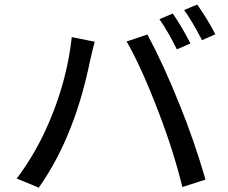

<svg xmlns="http://www.w3.org/2000/svg" viewBox="-20 -827 1017 858"><path d="M752 -766.6Q792 -709 831.1 -632.8L770.5 -606.4Q728.5 -690.4 692.4 -741.2ZM54.7 -29.3Q144.5 -147.5 206.1 -296.9Q280.3 -475.6 300.8 -661.1L403.3 -640.6Q396.5 -616.2 383.8 -561.5Q348.6 -389.6 296.9 -259.8Q240.2 -112.3 153.3 11.7ZM545.9 -641.6 638.7 -672.9Q710.9 -538.1 782.2 -360.4Q847.7 -199.2 898.4 -24.4L794.9 8.8Q755.9 -151.4 687.5 -329.1Q611.3 -528.3 545.9 -641.6ZM802.7 -782.2 861.3 -806.6Q909.2 -738.3 942.4 -673.8L882.8 -647.5Q838.9 -732.4 802.7 -782.2Z"/></svg>

Font: Min Sans Medium
Style: Regular
Weight: 500
Designer: Jinseong-Kim, NotoSansCJK, Nunito
Foundry: Jinseong-Kim
Version: Version 1.400;Glyphs 3.1.2 (3151)